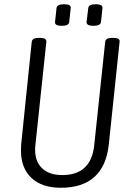

<svg xmlns="http://www.w3.org/2000/svg" viewBox="-20 -881 630 907"><path d="M267 6Q178 6 128.5 -40.5Q79 -87 79 -170Q79 -185 80 -199L130 -684Q133 -702 162 -702H170Q200 -702 199 -684L147 -194Q146 -188 146 -183Q146 -178 146 -173Q146 -117 179.5 -85.5Q213 -54 274 -54Q410 -54 425 -194L477 -684Q479 -702 508 -702H516Q547 -702 545 -684L494 -199Q472 6 267 6ZM421 -759Q388 -759 389 -777L397 -843Q399 -861 432 -861Q466 -861 464 -843L457 -777Q455 -759 421 -759ZM272 -759Q238 -759 240 -777L247 -843Q249 -861 283 -861Q317 -861 314 -843L307 -777Q305 -759 272 -759Z"/></svg>

Font: Asap Condensed Condensed Light
Style: Italic
Weight: 300
Width: 3
Italic angle: -6°
Designer: Pablo Cosgaya
Foundry: Omnibus-Type
Version: Version 3.001; ttfautohint (v1.8.4.7-5d5b)